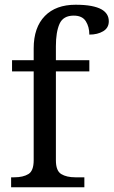

<svg xmlns="http://www.w3.org/2000/svg" viewBox="-20 -790 479 810"><path d="M297.9 -42H335.9V0H26.9V-42H40Q77.6 -42 99.9 -55.7Q122.1 -69.3 122.1 -113.8V-488.8H30.8V-536.1H122.1V-585.9Q122.1 -674.3 169.4 -722.7Q215.8 -770 298.8 -770Q337.9 -770 364.7 -764.9Q391.6 -759.8 408.2 -750.5Q439 -732.9 439 -700.2Q439 -672.4 415.3 -658.2Q391.6 -644 356.9 -644Q356.9 -676.8 342 -700.4Q327.1 -724.1 291 -724.1Q246.6 -724.1 231.2 -689.5Q215.8 -654.8 215.8 -595.2V-536.1H356.9V-488.8H215.8V-113.8Q215.8 -69.3 238.3 -55.7Q260.7 -42 297.9 -42Z"/></svg>

Font: Koh Santepheap
Style: Regular
Weight: 400
Designer: Danh Hong
Version: Version 2.002; ttfautohint (v1.8.3)